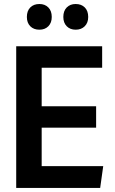

<svg xmlns="http://www.w3.org/2000/svg" viewBox="-20 -929 568 949"><path d="M60.1 -700.2H484.9V-594.2H186V-403.8H455.1V-297.9H186V-107.9H490.2L475.1 0H60.1ZM112.8 -845.2Q112.8 -875 129.6 -892.1Q146.5 -909.2 174.8 -909.2Q202.1 -909.2 219 -892.1Q235.8 -875 235.8 -845.2Q235.8 -816.4 219 -799.3Q202.1 -782.2 174.8 -782.2Q146.5 -782.2 129.6 -799.3Q112.8 -816.4 112.8 -845.2ZM293 -845.2Q293 -875 309.8 -892.1Q326.7 -909.2 354 -909.2Q382.3 -909.2 399.2 -892.1Q416 -875 416 -845.2Q416 -816.4 398.9 -799.3Q381.8 -782.2 354 -782.2Q326.7 -782.2 309.8 -799.3Q293 -816.4 293 -845.2Z"/></svg>

Font: LT Hoop SemBd
Style: Regular
Weight: 600
Designer: Daniel Lyons
Foundry: LyonsType
Version: Version 1.000